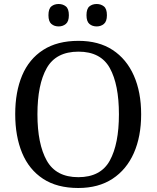

<svg xmlns="http://www.w3.org/2000/svg" viewBox="-20 -929 782 959"><path d="M371 10Q265 10 195 -36Q125 -82 90.5 -165Q56 -248 56 -359Q56 -470 90.5 -552Q125 -634 195.5 -679.5Q266 -725 372 -725Q473 -725 542.5 -679.5Q612 -634 648.5 -551.5Q685 -469 685 -358Q685 -247 648.5 -164.5Q612 -82 542 -36Q472 10 371 10ZM371 -44Q483 -44 528.5 -127Q574 -210 574 -358Q574 -507 528.5 -589Q483 -671 372 -671Q260 -671 213.5 -589Q167 -507 167 -358Q167 -210 213.5 -127Q260 -44 371 -44ZM463 -797Q441 -797 426.5 -809.5Q412 -822 412 -853Q412 -885 426.5 -897Q441 -909 463 -909Q484 -909 499 -897Q514 -885 514 -853Q514 -822 499 -809.5Q484 -797 463 -797ZM273 -797Q251 -797 236.5 -809.5Q222 -822 222 -853Q222 -885 236.5 -897Q251 -909 273 -909Q294 -909 309 -897Q324 -885 324 -853Q324 -822 309 -809.5Q294 -797 273 -797Z"/></svg>

Font: Noto Serif Khitan Small Script
Style: Regular
Weight: 400
Designer: LIU Zhao, ZHANG Congyu, Kushim JIANG
Foundry: Guyu Beijing Co. Ltd.
Version: Version 1.000; ttfautohint (v1.8.4.7-5d5b)